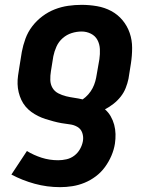

<svg xmlns="http://www.w3.org/2000/svg" viewBox="-20 -548 640 792"><path d="M228 224Q174 224 123 210Q72 196 27 172L91 75Q119 92 151.5 102.5Q184 113 220 113Q237 113 254.5 109Q272 105 286.5 94Q301 83 310 67Q319 51 322 34Q325 17 319.5 0.5Q314 -16 299.5 -24.5Q285 -33 268 -35Q251 -37 234 -40Q217 -43 200.5 -47.5Q184 -52 168 -57Q152 -62 137 -69.5Q122 -77 109 -86.5Q96 -96 85.5 -108.5Q75 -121 68 -136Q61 -151 57 -167.5Q53 -184 52.5 -201.5Q52 -219 54.5 -236.5Q57 -254 60 -272L70 -334Q75 -361 85 -388.5Q95 -416 113 -439.5Q131 -463 155 -481Q179 -499 206 -509.5Q233 -520 261 -524Q289 -528 317 -528Q349 -528 380.5 -522.5Q412 -517 439 -502.5Q466 -488 485.5 -464.5Q505 -441 515 -412Q525 -383 525 -350.5Q525 -318 520 -286L510 -223Q506 -204 498.5 -185Q491 -166 478 -149.5Q465 -133 448.5 -120Q432 -107 413 -97Q427 -85 436.5 -68.5Q446 -52 451 -33.5Q456 -15 456.5 5Q457 25 454 45Q450 70 439.5 94.5Q429 119 413 141Q397 163 375 179.5Q353 196 328.5 206Q304 216 278.5 220Q253 224 228 224ZM321 -138Q321 -138 321 -138Q321 -138 321 -138Q334 -147 344.5 -159Q355 -171 362 -184.5Q369 -198 373 -212.5Q377 -227 379 -241L390 -304Q393 -325 392 -345.5Q391 -366 382 -383Q373 -400 355 -409Q337 -418 317 -418Q296 -418 275.5 -411.5Q255 -405 238.5 -390.5Q222 -376 213 -356Q204 -336 200 -316L190 -254Q187 -236 187.5 -218Q188 -200 196.5 -185.5Q205 -171 220.5 -163Q236 -155 252.5 -151Q269 -147 286.5 -144.5Q304 -142 321 -138Z"/></svg>

Font: Iosevka SS04 XBd Ex
Style: Italic
Weight: 800
Width: 7
Italic angle: -9°
Monospace: yes
Designer: Belleve Invis
Foundry: Belleve Invis
Version: Version 19.0.0; ttfautohint (v1.8.4)